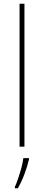

<svg xmlns="http://www.w3.org/2000/svg" viewBox="-20 -780 232 1021"><path d="M110 0H84V-760H110ZM134 68Q125 106 110 146Q95 186 75 221H59V214Q67 197 76.5 169Q86 141 94 111.5Q102 82 104 61H134Z"/></svg>

Font: Noto Sans Myanmar UI SemiCondensed Thin
Style: Regular
Weight: 100
Width: 4
Designer: Monotype Design Team
Foundry: Monotype Imaging Inc.
Version: Version 2.103; ttfautohint (v1.8.4.7-5d5b)